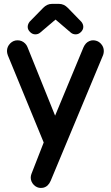

<svg xmlns="http://www.w3.org/2000/svg" viewBox="-20 -718 564 978"><path d="M140.6 206.5Q132.8 187.5 140.1 168L202.6 7.8L20 -436Q15.6 -447.8 15.6 -458Q15.6 -480.5 32.2 -497.1Q47.9 -512.7 69.3 -512.7Q91.8 -512.7 107.9 -496.6Q115.7 -488.8 119.6 -479L260.7 -128.9L405.3 -477.1Q416 -501 435.5 -508.8Q444.3 -512.7 453.4 -512.7Q462.4 -512.7 468.8 -510.7Q482.4 -507.3 493.2 -496.1Q508.8 -480 508.8 -458Q508.8 -447.8 505.4 -438L238.3 202.6Q226.1 231.4 201.7 237.8Q195.3 239.3 186.8 239.3Q178.2 239.3 168.9 235.4Q159.7 231.4 152.1 223.6Q144.5 215.8 140.6 206.5ZM130.9 -607.4Q199.2 -677.7 199.7 -677.7Q219.7 -698.2 244.1 -698.2H281.2Q305.7 -698.2 325.7 -677.7L394.5 -606.9Q404.3 -594.7 404.3 -581.1Q404.3 -566.9 392.3 -554.9Q380.4 -543 365.7 -543Q351.1 -543 340.8 -551.8L264.2 -617.2Q263.2 -618.2 262.7 -618.2L184.6 -551.8Q174.3 -543 159.7 -543Q145 -543 133.1 -554.9Q121.1 -566.9 121.1 -580.8Q121.1 -594.7 130.9 -607.4Z"/></svg>

Font: YuPearl-SemiBold
Style: SemiBold
Weight: 600
Designer: Max Yao
Foundry: Max-Everyday
Version: Version 1.011; ttfautohint (v1.8.3)